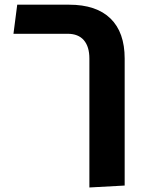

<svg xmlns="http://www.w3.org/2000/svg" viewBox="-20 -623 610 827"><path d="M365 184.5V-370.8Q365 -422.2 341.1 -449.9Q317.2 -477.5 271.5 -477.5H38L54.2 -602.8H277.5Q395 -602.8 456 -543.2Q517 -483.8 517 -370.8V176.2Z"/></svg>

Font: Noto Sans Hebrew Light
Style: Regular
Weight: 100
Version: Version 3.000